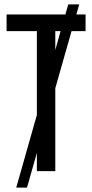

<svg xmlns="http://www.w3.org/2000/svg" viewBox="-20 -780 421 875"><path d="M232 0H148V-83L103 75H54L148 -256V-638H10V-714H278L291 -760H341L328 -714H370V-638H306L232 -378ZM232 -638V-552L256 -638Z"/></svg>

Font: Noto Sans ExtraCondensed
Style: Regular
Weight: 400
Width: 2
Designer: Monotype Design Team
Foundry: Monotype Imaging Inc.
Version: Version 2.013; ttfautohint (v1.8.4.7-5d5b)